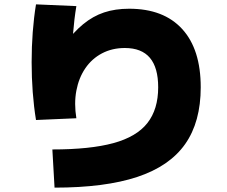

<svg xmlns="http://www.w3.org/2000/svg" viewBox="-20 -795 1040 880"><path d="M220 -110Q393 -110 499.5 -139Q606 -168 655.5 -231Q705 -294 705 -395Q705 -485 667 -530Q629 -575 552 -575Q494 -575 447.5 -550.5Q401 -526 371 -482Q341 -438 330 -379.5Q319 -321 330 -253L145 -245Q125 -368 125 -510Q125 -652 145 -775L330 -767Q310 -647 310 -510Q310 -470 311.5 -431.5Q313 -393 317 -355L270 -585Q316 -647 361 -684Q406 -721 457 -738Q508 -755 572 -755Q730 -755 815 -662Q900 -569 900 -395Q900 -236 828.5 -134.5Q757 -33 609 16Q461 65 230 65Z"/></svg>

Font: M PLUS 2 Thin Black
Style: Regular
Weight: 900
Version: Version 1.001